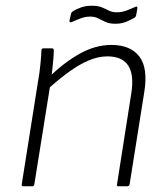

<svg xmlns="http://www.w3.org/2000/svg" viewBox="-20 -651 586 671"><path d="M394 0Q387 0 389 -7L439 -326Q459 -454 355 -454Q324 -454 290.5 -440Q257 -426 220.5 -399.5Q184 -373 142 -335L150 -380Q204 -433 259 -463.5Q314 -494 369 -494Q436 -494 467 -453.5Q498 -413 484 -328L433 -7Q431 0 425 0ZM61 0Q55 0 56 -7L113 -367Q118 -394 121 -424Q124 -454 125 -476Q125 -482 132 -482H162Q167 -482 168 -476Q168 -463 166.5 -445.5Q165 -428 163 -410Q161 -392 159 -376L157 -363L100 -7Q99 -3 97.5 -1.5Q96 0 92 0ZM383 -568Q362 -568 348.5 -574.5Q335 -581 323 -587Q311 -593 295 -593Q278 -593 261 -586.5Q244 -580 231 -574Q227 -572 224.5 -573.5Q222 -575 223 -580L228 -602Q229 -608 234 -611Q246 -619 263 -625Q280 -631 300 -631Q322 -631 335.5 -625.5Q349 -620 360.5 -614Q372 -608 388 -608Q406 -608 423 -614.5Q440 -621 453 -627Q457 -629 459 -627Q461 -625 460 -621L456 -599Q455 -592 450 -589Q438 -582 421.5 -575Q405 -568 383 -568Z"/></svg>

Font: Sofia Sans ExtraLight
Style: Italic
Weight: 250
Italic angle: -9°
Version: Version 4.100-B